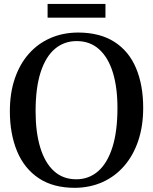

<svg xmlns="http://www.w3.org/2000/svg" viewBox="-20 -912 752 944"><path d="M350 11.5Q242 12 170.5 -35.8Q99 -83.5 63.8 -168.8Q28.5 -254 28.5 -365Q28.5 -454.5 52.8 -525.8Q77 -597 122 -647.8Q167 -698.5 228.8 -725.2Q290.5 -752 365.5 -752Q472 -751.5 543 -705.8Q614 -660 649 -576.8Q684 -493.5 684 -381.5Q684 -292.5 659.8 -220.2Q635.5 -148 591 -96.5Q546.5 -45 485.2 -17.2Q424 10.5 350 11.5ZM355 -30.5Q416.5 -30.5 462 -69.8Q507.5 -109 532.5 -187.2Q557.5 -265.5 557.5 -381.5Q557.5 -482 534.8 -555.8Q512 -629.5 467.2 -669.8Q422.5 -710 357 -710Q295.5 -710 250.2 -672Q205 -634 180 -557.5Q155 -481 155 -365Q155 -262 177.8 -187Q200.5 -112 245 -71.2Q289.5 -30.5 355 -30.5ZM498.5 -892.5V-825H214V-892.5Z"/></svg>

Font: Merriweather 72pt Medium
Style: Regular
Weight: 500
Version: Version 2.100